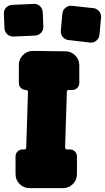

<svg xmlns="http://www.w3.org/2000/svg" viewBox="-33 -966 540 988"><path d="M119 2Q89 2 68 -19Q47 -40 47 -70V-161Q47 -176 57.5 -186.5Q68 -197 83 -197H92Q102 -197 102 -207L111 -492Q111 -503 100 -503Q85 -503 74.5 -513.5Q64 -524 64 -539V-632Q64 -661 85 -682.5Q106 -704 136 -704L303 -702Q333 -702 354 -681Q375 -660 375 -630V-539Q375 -524 364.5 -513.5Q354 -503 339 -503H321Q311 -503 311 -493L302 -208Q302 -197 313 -197H327Q342 -197 352.5 -186.5Q363 -176 363 -161V-70Q363 -40 342 -19Q321 2 291 2ZM479 -788Q477 -769 463 -757Q449 -745 430 -747L319 -760Q301 -762 289.5 -776.5Q278 -791 280 -809L288 -896Q290 -915 304.5 -926.5Q319 -938 337 -936L448 -924Q466 -922 477.5 -907.5Q489 -893 487 -875ZM37 -778Q18 -777 4.5 -789.5Q-9 -802 -10 -821L-13 -895Q-14 -914 -1.5 -927Q11 -940 30 -941L141 -946Q159 -947 172.5 -934.5Q186 -922 187 -903L190 -829Q191 -811 178.5 -797.5Q166 -784 148 -783Z"/></svg>

Font: d puntillas B to tiptoe
Style: Regular
Weight: 400
Designer: deFharo
Foundry: deFharo.com
Version: Version 1.001 2012